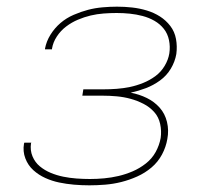

<svg xmlns="http://www.w3.org/2000/svg" viewBox="-20 -548 640 576"><path d="M248 8Q225 8 202 6Q179 4 157.5 -0.5Q136 -5 116 -14Q96 -23 80 -37.5Q64 -52 56 -73Q48 -94 52 -117L53 -120H74L73 -118Q70 -97 77.5 -79Q85 -61 99.5 -49Q114 -37 132 -29.5Q150 -22 169.5 -18Q189 -14 209.5 -12.5Q230 -11 250 -11Q271 -11 292.5 -13Q314 -15 335.5 -20Q357 -25 378 -34Q399 -43 417.5 -57.5Q436 -72 447 -92Q458 -112 462 -134Q465 -155 460.5 -176Q456 -197 442.5 -212Q429 -227 410.5 -236.5Q392 -246 372 -251.5Q352 -257 330.5 -259Q309 -261 287 -261H227L230 -280H290Q310 -280 330 -281.5Q350 -283 369.5 -287Q389 -291 409 -299Q429 -307 446 -319.5Q463 -332 474 -350.5Q485 -369 488 -388Q491 -408 487 -427.5Q483 -447 471.5 -461.5Q460 -476 443.5 -485.5Q427 -495 408 -500Q389 -505 369.5 -507Q350 -509 330 -509Q311 -509 291 -507.5Q271 -506 252 -501.5Q233 -497 214 -489Q195 -481 178.5 -468.5Q162 -456 150.5 -438.5Q139 -421 136 -402V-400H115V-402Q119 -424 131.5 -444Q144 -464 161.5 -479Q179 -494 201 -503.5Q223 -513 244 -518.5Q265 -524 287.5 -526Q310 -528 331 -528Q354 -528 376.5 -525.5Q399 -523 420.5 -516.5Q442 -510 460 -498.5Q478 -487 491 -470Q504 -453 508 -431Q512 -409 509 -386Q505 -363 492.5 -342Q480 -321 460 -306.5Q440 -292 417.5 -283.5Q395 -275 372 -270Q398 -265 420.5 -254Q443 -243 459 -225Q475 -207 481 -182Q487 -157 482 -131Q478 -107 466 -84.5Q454 -62 434.5 -45.5Q415 -29 391.5 -18.5Q368 -8 344 -2Q320 4 295.5 6Q271 8 248 8Z"/></svg>

Font: Iosevka Thin Extended
Style: Italic
Weight: 100
Width: 7
Italic angle: -9°
Monospace: yes
Designer: Belleve Invis
Foundry: Belleve Invis
Version: Version 32.5.0; ttfautohint (v1.8.4)